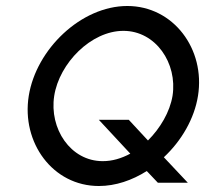

<svg xmlns="http://www.w3.org/2000/svg" viewBox="-20 -610 685 641"><path d="M76 -290C51 -134 156 11 310 11C366 11 421 -8 470 -39L507 0H607L527 -85C586 -140 629 -214 641 -290C666 -446 559 -590 405 -590C251 -590 101 -446 76 -290ZM161 -290C178 -399 284 -507 392 -507C500 -507 573 -399 556 -290C547 -236 515 -182 474 -141L410 -210H310L415 -97C385 -81 355 -72 323 -72C215 -72 144 -181 161 -290Z"/></svg>

Font: Charger Sport
Style: Obl
Weight: 400
Designer: Jasper
Foundry: Cannot Into Space Fonts
Version: Version 1.1